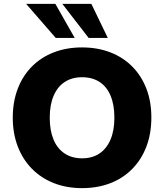

<svg xmlns="http://www.w3.org/2000/svg" viewBox="-20 -961 847 992"><path d="M404 11Q324 11 258 -15Q192 -41 144.5 -89.5Q97 -138 71.5 -205Q46 -272 46 -353Q46 -435 71.5 -502Q97 -569 144.5 -617Q192 -665 258 -690.5Q324 -716 404 -716Q484 -716 550 -690.5Q616 -665 663.5 -617Q711 -569 736.5 -502.5Q762 -436 762 -354Q762 -271 736.5 -204Q711 -137 663.5 -88.5Q616 -40 550 -14.5Q484 11 404 11ZM404 -143Q457 -143 494 -168Q531 -193 551 -240Q571 -287 571 -353Q571 -419 551.5 -466Q532 -513 494.5 -537.5Q457 -562 404 -562Q352 -562 314.5 -537.5Q277 -513 257 -466Q237 -419 237 -353Q237 -287 256.5 -240Q276 -193 314 -168Q352 -143 404 -143ZM438 -765 302 -941H452L537 -765ZM268 -765 115 -941H266L366 -765Z"/></svg>

Font: Nunito Sans 12pt Black
Style: Regular
Weight: 900
Designer: Vernon Adams
Foundry: Vernon Adams
Version: Version 3.101;gftools[0.9.27]